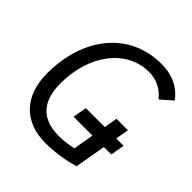

<svg xmlns="http://www.w3.org/2000/svg" viewBox="-191 -842 991 991"><g transform="rotate(45 304.0 -346.5)"><path d="M292 9.8C381.3 9.8 460.4 -10.7 489.7 -19.5L519.5 -189.5H573.7L586.9 -265.6H533.2L545.9 -338.4H462.4L449.7 -265.6H311.5L298.3 -189.5H436L416.5 -77.1C387.2 -70.3 353 -64.9 314.5 -64.9C191.4 -64.9 128.4 -130.9 128.4 -263.2C128.4 -477.1 250.5 -628.4 410.2 -628.4C469.7 -628.4 511.7 -603 545.4 -562.5L608.4 -617.7C571.8 -668 513.7 -703.1 426.3 -703.1C190.9 -703.1 43 -511.2 43 -252C43 -87.4 135.7 9.8 292 9.8Z"/></g></svg>

Font: Cascadia Mono NF SemiLight
Style: Italic
Weight: 350
Italic angle: -10°
Monospace: yes
Designer: Aaron Bell
Foundry: Saja Typeworks
Version: Version 2404.023